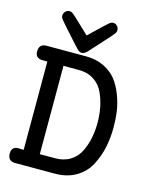

<svg xmlns="http://www.w3.org/2000/svg" viewBox="-120 -888 765 966"><g transform="rotate(15 262.5 -404.5)"><path d="M15.1 -40Q15.1 -76.2 51.8 -76.2Q52.7 -76.2 54.2 -76.2L56.2 -75.2H78.1V-535.2H54.2Q15.1 -535.2 15.1 -570.8Q15.1 -610.8 54.2 -610.8H259.8Q311.5 -610.8 352.3 -591.3Q393.1 -571.8 417.5 -540.8Q441.9 -509.8 458 -467.8Q474.1 -425.8 480 -385.5Q485.8 -345.2 485.8 -301.8Q485.8 -245.6 475.3 -196.3Q464.8 -147 440.9 -101.1Q417 -55.2 370.6 -27.6Q324.2 0 259.8 0H53.2Q15.1 0 15.1 -40ZM90.8 -777.8Q90.8 -791 99.9 -800Q108.9 -809.1 121.1 -809.1Q130.9 -809.1 140.9 -801Q150.9 -793 193.8 -752Q218.8 -728 234.9 -712.9Q252 -729 277.8 -753.9Q319.8 -793.9 329.3 -801.5Q338.9 -809.1 348.1 -809.1Q360.4 -809.1 369.1 -800Q377.9 -791 377.9 -777.8Q377.9 -769 372.1 -761Q366.2 -752.9 332 -714.8Q293.9 -672.9 264.2 -640.1Q248 -622.1 233.9 -622.1Q231 -622.1 228 -622.6Q225.1 -623 222.2 -624.5Q219.2 -626 217 -627.4Q214.8 -628.9 211.9 -631.8Q209 -634.8 207 -637Q205.1 -639.2 200.9 -643.6Q196.8 -647.9 193.8 -650.9Q97.7 -756.8 94.2 -765.1Q90.8 -770 90.8 -777.8ZM162.1 -75.2H242.2Q288.1 -75.2 321 -96.2Q354 -117.2 370.6 -152.1Q387.2 -187 394.5 -224.1Q401.9 -261.2 401.9 -301.8Q401.9 -343.8 394.5 -381.8Q387.2 -419.9 370.6 -456.1Q354 -492.2 321 -513.7Q288.1 -535.2 242.2 -535.2H162.1Z"/></g></svg>

Font: CMU Typewriter Text
Style: Bold
Weight: 700
Version: Version 0.7.0